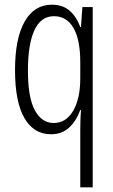

<svg xmlns="http://www.w3.org/2000/svg" viewBox="-20 -628 482 818"><path d="M322 -72Q322 -86 322.5 -109.5Q323 -133 325 -159H322Q304 -111 273.5 -83.5Q243 -56 197 -56Q124 -56 84 -125Q44 -194 44 -329Q44 -464 85 -536Q126 -608 201 -608Q247 -608 276.5 -582.5Q306 -557 322 -513H325L331 -598H375V170H322ZM209 -104Q261 -104 291.5 -155.5Q322 -207 322 -295V-363Q322 -459 293 -509Q264 -559 210 -559Q154 -559 126.5 -499Q99 -439 99 -328Q99 -212 128.5 -158Q158 -104 209 -104Z"/></svg>

Font: Noto Sans Malayalam UI ExtraCondensed Light
Style: Regular
Weight: 300
Width: 2
Designer: Jelle Bosma - Monotype Design Team
Foundry: Monotype Imaging Inc.
Version: Version 2.104; ttfautohint (v1.8.4.7-5d5b)